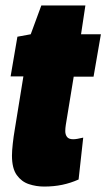

<svg xmlns="http://www.w3.org/2000/svg" viewBox="-20 -676 391 706"><path d="M286 -170 269 -16Q240 -3 209 3.5Q178 10 142 10Q113 10 86 1Q59 -8 41.5 -32.5Q24 -57 24 -104Q24 -121 27 -148Q30 -175 34 -198L66 -395H19L44 -541L93 -550L132 -656H294L278 -550H351L324 -394H251L222 -217Q221 -211 220.5 -205Q220 -199 220 -194Q220 -181 226.5 -172.5Q233 -164 249 -164Q256 -164 264.5 -165.5Q273 -167 286 -170Z"/></svg>

Font: Georama SemiCondensed Black
Style: Italic
Weight: 900
Width: 4
Italic angle: -9°
Designer: Jean-Baptiste Levee
Foundry: Production Type
Version: Version 1.000